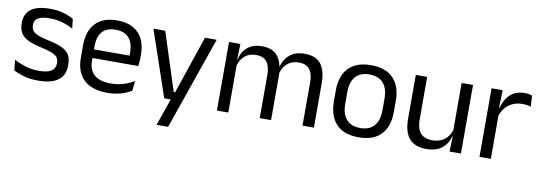

<svg xmlns="http://www.w3.org/2000/svg" viewBox="-54 -837 3774 1346"><g transform="rotate(10 1833.0 -164.5)"><path d="M218.4 11.1Q159.5 11.1 115.6 -1.8Q71.7 -14.6 42.5 -29.7L34.8 -104.5Q71.4 -85.3 115.2 -71.4Q159 -57.5 214.3 -57.5Q271 -57.5 299.6 -75.6Q328.2 -93.7 328.2 -129.2V-134.5Q328.2 -157.4 317.3 -172.5Q306.3 -187.7 278.4 -199.2Q250.4 -210.7 198.9 -221.8Q137.4 -235.3 101.9 -253.5Q66.4 -271.8 51.3 -298.9Q36.1 -326.1 36.1 -365.1V-369.7Q36.1 -433.3 80.7 -466.5Q125.2 -499.6 214.3 -499.6Q271.9 -499.6 314.2 -486.7Q356.5 -473.7 383.5 -457.3L391.2 -388.9Q358.4 -407.8 316.4 -420.5Q274.4 -433.1 222.1 -433.1Q184.1 -433.1 160.6 -425.3Q137.2 -417.5 126.5 -403.2Q115.8 -388.8 115.8 -368.9V-365.1Q115.8 -343 126.5 -327.7Q137.2 -312.3 164.4 -301.1Q191.6 -289.8 239.9 -279.6Q302.3 -266.8 339.1 -249.5Q375.8 -232.2 391.9 -205.2Q407.9 -178.3 407.9 -136.3V-128Q407.9 -59.1 360.1 -24Q312.2 11.1 218.4 11.1Z M711.1 11.1Q599.6 11.1 543 -43.4Q486.4 -97.8 486.4 -199.7V-286.6Q486.4 -389.4 539.1 -445.1Q591.7 -500.9 692.5 -500.9Q760.4 -500.9 806.1 -475.7Q851.7 -450.4 874.7 -403.9Q897.6 -357.4 897.6 -293V-274.8Q897.6 -259.1 896.4 -243Q895.2 -226.9 893 -211.4H818.7Q819.5 -235.6 819.7 -257.1Q819.9 -278.6 819.9 -296.4Q819.9 -341 805.6 -371.8Q791.4 -402.6 763.2 -418.8Q734.9 -435 692.5 -435Q629.4 -435 598 -398.5Q566.6 -362.1 566.6 -294.1V-247.4L567 -237.5V-190.8Q567 -160.4 576 -135.9Q585 -111.3 604.1 -93.8Q623.3 -76.2 653 -66.8Q682.8 -57.5 724.2 -57.5Q771.3 -57.5 812.3 -70Q853.3 -82.6 889.4 -104.2L881.8 -34Q849.6 -13.5 806.4 -1.2Q763.3 11.1 711.1 11.1ZM875.9 -211.4H529.1V-272.7H875.9Z M1169.2 -75.5H1215.7L1173.1 -56.9L1319 -488.2H1402.3L1172.9 172H1090.8L1168.1 -50.8L1203.7 -20.2H1111.5L951.9 -488.2H1036Z M2180.3 0H2099.4V-305.7Q2099.4 -344.2 2089.7 -372.4Q2080.1 -400.7 2057.9 -416.1Q2035.7 -431.4 1998.1 -431.4Q1962.6 -431.4 1936.5 -417.1Q1910.4 -402.7 1894.4 -378.3Q1878.4 -353.9 1872 -322.9L1859.5 -380.5H1869.6Q1877.6 -411.8 1896.7 -438.8Q1915.7 -465.9 1948.1 -482.4Q1980.4 -498.9 2028.5 -498.9Q2082.9 -498.9 2116.2 -477.5Q2149.6 -456 2165 -414.7Q2180.3 -373.5 2180.3 -314.5ZM1571 0H1490.1V-488.2H1571L1567.4 -370.8L1571 -366.1ZM1875.5 0H1794.9V-305.6Q1794.9 -344.1 1785.3 -372.4Q1775.6 -400.7 1753.5 -416.1Q1731.4 -431.4 1693.8 -431.4Q1658 -431.4 1632 -417Q1605.9 -402.5 1589.9 -377.8Q1574 -353 1567.5 -321.5L1552.7 -378.9H1570.7Q1577.9 -412.1 1596.5 -439.3Q1615.2 -466.5 1646.7 -482.7Q1678.3 -498.9 1723.9 -498.9Q1791.6 -498.9 1826.7 -464.1Q1861.9 -429.2 1871 -361.9Q1873.3 -352 1874.4 -340.3Q1875.5 -328.6 1875.5 -317.1Z M2500.1 12.3Q2395.2 12.3 2340.8 -44.5Q2286.4 -101.2 2286.4 -207.7V-281.9Q2286.4 -388 2340.9 -444.5Q2395.3 -500.9 2500.1 -500.9Q2604.9 -500.9 2659.1 -444.5Q2713.4 -388 2713.4 -281.9V-207.7Q2713.4 -101.2 2659.1 -44.5Q2604.9 12.3 2500.1 12.3ZM2500.1 -53.7Q2564.8 -53.7 2598.6 -92.2Q2632.5 -130.7 2632.5 -203V-286.6Q2632.5 -358.5 2598.7 -396.7Q2564.9 -435 2500.1 -435Q2435.3 -435 2401.5 -396.7Q2367.7 -358.5 2367.7 -286.6V-203Q2367.7 -130.7 2401.5 -92.2Q2435.3 -53.7 2500.1 -53.7Z M2819.8 -488.2H2900.7V-184.5Q2900.7 -145.8 2911.4 -117Q2922.1 -88.3 2946.6 -72.6Q2971.2 -56.8 3012.5 -56.8Q3051.5 -56.8 3079.6 -71.3Q3107.7 -85.7 3125.4 -110.7Q3143.1 -135.6 3149.6 -166.8L3164.1 -109.3H3146.5Q3138.8 -76.7 3118.8 -49.2Q3098.8 -21.8 3065.1 -5.6Q3031.4 10.7 2982.1 10.7Q2924.4 10.7 2888.6 -11.2Q2852.8 -33 2836.3 -74.7Q2819.8 -116.3 2819.8 -175.7ZM3146.1 -488.2H3227V0H3146.1L3149.7 -117.2L3146.1 -121.9Z M3436.2 -298.3 3417.7 -360.9 3437.7 -361.9Q3453.4 -424 3492.4 -459.8Q3531.4 -495.6 3595.9 -495.6Q3612.2 -495.6 3624.9 -493.1Q3637.6 -490.6 3647.4 -487.2L3652.4 -408.3Q3640.2 -412.7 3624.8 -415.2Q3609.4 -417.7 3591.2 -417.7Q3536 -417.7 3495.2 -387.1Q3454.5 -356.6 3436.2 -298.3ZM3440 0H3359.1V-488.2H3438L3434 -344L3440 -338Z"/></g></svg>

Font: Anek Devanagari Medium
Style: Regular
Weight: 500
Designer: Kailash Malviya (Devanagari) & Yesha Goshar (Latin)
Foundry: Ek Type
Version: Version 1.003